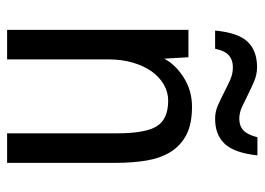

<svg xmlns="http://www.w3.org/2000/svg" viewBox="-122 -638 744 540"><g transform="rotate(90 250.0 -368.0)"><path d="M438 -16H355V-324Q355 -405 335 -437Q315 -469 263 -469Q239 -469 217.5 -456.5Q196 -444 180.5 -422Q165 -400 156 -369Q147 -338 147 -301V-16H64V-526H141L145 -458Q162 -490 198.5 -513Q235 -536 280 -536Q329 -536 359.5 -520Q390 -504 407.5 -475.5Q425 -447 431.5 -408Q438 -369 438 -322ZM117 -601H66Q72 -666 97.5 -692.5Q123 -719 169 -719Q189 -719 208 -711Q227 -703 245 -694Q263 -685 280 -677Q297 -669 314 -669Q334 -669 346.5 -680.5Q359 -692 366 -720H417Q410 -655 384.5 -628Q359 -601 314 -601Q294 -601 276 -609Q258 -617 240.5 -626Q223 -635 205.5 -643Q188 -651 169 -651Q149 -651 136 -640Q123 -629 117 -601Z"/></g></svg>

Font: D2Coding ligature
Style: Regular
Weight: 400
Monospace: yes
Designer: Yong-Rak Park; Jeong-Hwan Yoon; Sang-Min Lee;
Foundry: NHN Corporation
Version: Version 1.3.2; Build 20180524